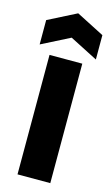

<svg xmlns="http://www.w3.org/2000/svg" viewBox="-119 -771 476 815"><g transform="rotate(15 118.5 -363.5)"><path d="M47 0V-525H191V0ZM-5 -557V-664L119 -727L242 -664V-557L119 -620Z"/></g></svg>

Font: Bricolage Grotesque 72pt
Style: Bold
Weight: 700
Designer: Mathieu Triay
Foundry: Atelier Triay
Version: Version 1.001;gftools[0.9.33.dev8+g029e19f]